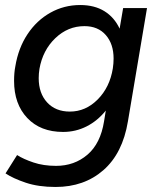

<svg xmlns="http://www.w3.org/2000/svg" viewBox="-20 -532 629 764"><path d="M2 158 48 85Q73 101 113 114.5Q153 128 203 128Q276 128 328 83.5Q380 39 394 -49L401 -92Q368 -51 324.5 -29Q281 -7 231 -7Q141 -7 88.5 -62.5Q36 -118 36 -210Q36 -243 41 -268Q53 -341 89.5 -396Q126 -451 180.5 -481.5Q235 -512 299 -512Q356 -512 395.5 -487.5Q435 -463 456 -418L470 -500H565L489 -49Q468 78 391.5 145Q315 212 201 212Q133 212 82.5 195Q32 178 2 158ZM134 -221Q134 -161 167.5 -124.5Q201 -88 258 -88Q321 -88 369 -136.5Q417 -185 429 -260Q432 -280 432 -299Q432 -357 401 -392.5Q370 -428 316 -428Q250 -428 200 -380Q150 -332 137 -258Q134 -239 134 -221Z"/></svg>

Font: Oak Sans Medium
Style: Italic
Weight: 500
Italic angle: -9.49998°
Foundry: Erik Kennedy, Walven
Version: Version 1.000